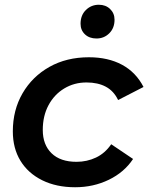

<svg xmlns="http://www.w3.org/2000/svg" viewBox="-20 -781 624 808"><path d="M296 7Q217 7 157.5 -22.5Q98 -52 66 -104.5Q34 -157 34 -228Q34 -318 75 -388.5Q116 -459 188 -499.5Q260 -540 354 -540Q435 -540 493.5 -508.5Q552 -477 584 -415L477 -360Q459 -398 425.5 -416Q392 -434 344 -434Q292 -434 250 -408.5Q208 -383 184 -338Q160 -293 160 -234Q160 -172 197 -136Q234 -100 302 -100Q346 -100 384 -118Q422 -136 448 -174L540 -112Q503 -56 438 -24.5Q373 7 296 7ZM386 -619Q356 -619 337.5 -636.5Q319 -654 319 -681Q319 -717 341.5 -739Q364 -761 396 -761Q425 -761 443.5 -743Q462 -725 462 -698Q462 -663 440 -641Q418 -619 386 -619Z"/></svg>

Font: Montserrat Thin SemiBold
Style: Italic
Weight: 600
Italic angle: -11.3°
Version: Version 9.000